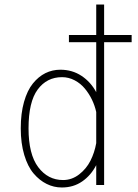

<svg xmlns="http://www.w3.org/2000/svg" viewBox="-20 -820 610 851"><path d="M441.5 0H406.5V-88Q383 -42.5 344.2 -15.8Q305.5 11 254 11Q218.5 11 186.8 -4.8Q155 -20.5 129 -51Q103 -81.5 87.5 -133.2Q72 -185 72 -251Q72 -317.5 86.5 -368.5Q101 -419.5 125.8 -450Q150.5 -480.5 181.2 -495.8Q212 -511 247.5 -511Q300 -511 341 -484Q382 -457 406.5 -411.5V-633H285.5V-665H406.5V-800H441.5V-665H563.5V-633H441.5ZM106.5 -251Q106.5 -136 149.5 -79Q192.5 -22 259.5 -22Q298.5 -22 330.8 -47Q363 -72 381 -107.8Q399 -143.5 406.5 -185.5V-323.5Q400.5 -351 387.8 -377.8Q375 -404.5 356.2 -427.2Q337.5 -450 311 -464Q284.5 -478 255 -478Q187.5 -478 147 -423.2Q106.5 -368.5 106.5 -251Z"/></svg>

Font: League Mono Narrow Thin
Style: Regular
Weight: 100
Width: 3
Designer: Tyler Finck
Foundry: The League of Moveable Type / Tyler Finck
Version: Version 2.210